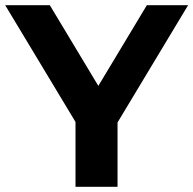

<svg xmlns="http://www.w3.org/2000/svg" viewBox="-34 -720 745 740"><path d="M691 -700H532L345 -389L158 -700H-14L257 -250V0H419V-248Z"/></svg>

Font: AWKNG-Font
Style: Bold
Weight: 700
Designer: Awakening Church
Foundry: Awakening Church
Version: Version 1.700;PS 001.700;hotconv 1.0.88;makeotf.lib2.5.64775